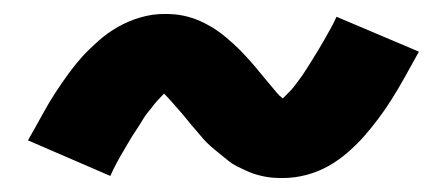

<svg xmlns="http://www.w3.org/2000/svg" viewBox="-20 -437 640 275"><path d="M385 -182Q377 -182 370.5 -182.5Q364 -183 357 -184.5Q350 -186 344 -188Q338 -190 331.5 -193Q325 -196 319 -199Q313 -202 308 -206Q303 -210 297.5 -214.5Q292 -219 286.5 -223.5Q281 -228 276 -233Q271 -238 267 -243Q263 -248 258.5 -253Q254 -258 250.5 -262.5Q247 -267 241 -274Q235 -281 230.5 -286Q226 -291 223 -294.5Q220 -298 215 -303Q212 -300 206.5 -294Q201 -288 198.5 -284.5Q196 -281 192.5 -277Q189 -273 186 -268Q183 -263 179.5 -257.5Q176 -252 172 -246Q168 -240 164 -233Q160 -226 155.5 -218.5Q151 -211 146.5 -202.5Q142 -194 138 -185L20 -236Q31 -255 40.5 -272.5Q50 -290 59.5 -304.5Q69 -319 78.5 -332Q88 -345 97.5 -355.5Q107 -366 120.5 -378Q134 -390 149 -398.5Q164 -407 181 -412Q198 -417 215 -417Q223 -417 229.5 -416.5Q236 -416 243 -414.5Q250 -413 256 -411Q262 -409 268.5 -406Q275 -403 281 -399.5Q287 -396 292 -392.5Q297 -389 302.5 -384.5Q308 -380 313.5 -375Q319 -370 324 -365Q329 -360 333 -355.5Q337 -351 341.5 -346Q346 -341 349.5 -336.5Q353 -332 359 -325Q365 -318 369.5 -312.5Q374 -307 377 -303.5Q380 -300 385 -296Q388 -299 393.5 -304.5Q399 -310 401.5 -313.5Q404 -317 407.5 -321.5Q411 -326 414 -330.5Q417 -335 420.5 -340.5Q424 -346 428 -352.5Q432 -359 436 -365.5Q440 -372 444.5 -380Q449 -388 453.5 -396Q458 -404 462 -413L580 -363Q569 -343 559.5 -326Q550 -309 540.5 -294Q531 -279 521.5 -266.5Q512 -254 502.5 -243Q493 -232 479.5 -220Q466 -208 451 -199.5Q436 -191 419 -186.5Q402 -182 385 -182Z"/></svg>

Font: Iosevka Curly XBdEx
Style: Regular
Weight: 800
Width: 7
Monospace: yes
Designer: Belleve Invis
Foundry: Belleve Invis
Version: Version 11.1.0; ttfautohint (v1.8.3)